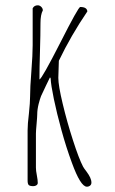

<svg xmlns="http://www.w3.org/2000/svg" viewBox="-20 -682 431 720"><path d="M249.5 -71.8Q282.2 18.1 305.7 18.1Q313 18.1 317.9 13.9Q322.8 9.8 322.8 2.9Q322.8 -6.3 318.1 -16.4Q313.5 -26.4 303.7 -39.6Q295.9 -49.3 291.5 -57.1Q275.9 -86.9 253.7 -155.8Q231.4 -224.6 215.1 -293Q198.7 -361.3 198.7 -390.1L199.7 -421.9L200.7 -454.1Q246.1 -548.8 307.6 -639.2Q306.2 -655.8 280.8 -655.8Q273.9 -655.8 206.1 -522Q137.7 -387.7 127.9 -383.8Q127.9 -426.8 129.9 -489.7Q131.8 -552.7 131.8 -595.2Q131.8 -627 140.6 -643.1Q140.6 -650.4 134.8 -656.2Q128.9 -662.1 121.6 -662.1Q108.4 -662.1 102.5 -650.9V-512.2Q102.5 -477.1 97.7 -415.5Q92.8 -353.5 92.8 -318.8Q92.8 -297.9 88.4 -255.9Q83.5 -216.3 83.5 -192.9V-4.9Q83.5 7.8 87.9 12Q92.3 16.1 105.5 16.1Q111.8 16.1 116.7 12.7Q121.6 9.3 121.6 3.9Q121.6 -6.8 118.2 -24.4Q114.7 -42 114.7 -53.2V-181.2Q114.7 -190.4 117.2 -217.3Q119.6 -244.1 119.6 -252.9Q119.6 -271 125 -292.5Q129.9 -311.5 134 -321.8Q138.2 -332 151.9 -359.9L167.5 -392.1L169.9 -388.2Q170.9 -364.3 181.9 -311Q192.9 -257.8 210.7 -193.1Q228.5 -128.4 249.5 -71.8Z"/></svg>

Font: Amatica SC
Style: Regular
Weight: 400
Designer: Vernon Adams, Ben Nathan
Foundry: newtypography
Version: Version 2.001